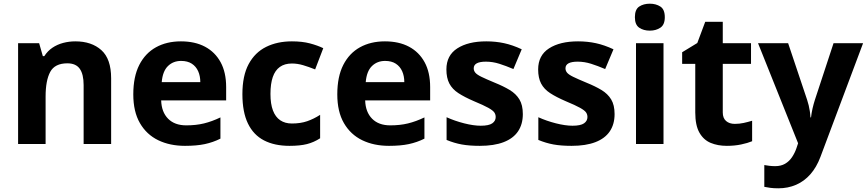

<svg xmlns="http://www.w3.org/2000/svg" viewBox="-20 -780 4695 1040"><path d="M388 -556Q476 -556 529 -508.5Q582 -461 582 -356V0H433V-319Q433 -378 412 -407.5Q391 -437 345 -437Q277 -437 252 -390.5Q227 -344 227 -257V0H78V-546H192L212 -476H220Q238 -504 264 -521.5Q290 -539 322 -547.5Q354 -556 388 -556Z M960 -556Q1036 -556 1090.5 -527Q1145 -498 1175 -443Q1205 -388 1205 -308V-236H853Q855 -173 890.5 -137Q926 -101 989 -101Q1042 -101 1085 -111.5Q1128 -122 1174 -144V-29Q1134 -9 1089.5 0.5Q1045 10 982 10Q900 10 837 -20.5Q774 -51 738 -113Q702 -175 702 -269Q702 -365 734.5 -428.5Q767 -492 825 -524Q883 -556 960 -556ZM961 -450Q918 -450 889.5 -422Q861 -394 856 -335H1065Q1065 -368 1053.5 -394Q1042 -420 1019 -435Q996 -450 961 -450Z M1548 10Q1467 10 1410 -19.5Q1353 -49 1323 -111Q1293 -173 1293 -270Q1293 -370 1327 -433Q1361 -496 1421.5 -526Q1482 -556 1561 -556Q1617 -556 1658.5 -545Q1700 -534 1731 -519L1687 -404Q1652 -418 1621.5 -427Q1591 -436 1561 -436Q1522 -436 1496 -417.5Q1470 -399 1457.5 -362.5Q1445 -326 1445 -271Q1445 -217 1458.5 -181.5Q1472 -146 1498 -128.5Q1524 -111 1561 -111Q1608 -111 1644 -123.5Q1680 -136 1714 -158V-31Q1680 -9 1642.5 0.5Q1605 10 1548 10Z M2065 -556Q2141 -556 2195.5 -527Q2250 -498 2280 -443Q2310 -388 2310 -308V-236H1958Q1960 -173 1995.5 -137Q2031 -101 2094 -101Q2147 -101 2190 -111.5Q2233 -122 2279 -144V-29Q2239 -9 2194.5 0.5Q2150 10 2087 10Q2005 10 1942 -20.5Q1879 -51 1843 -113Q1807 -175 1807 -269Q1807 -365 1839.5 -428.5Q1872 -492 1930 -524Q1988 -556 2065 -556ZM2066 -450Q2023 -450 1994.5 -422Q1966 -394 1961 -335H2170Q2170 -368 2158.5 -394Q2147 -420 2124 -435Q2101 -450 2066 -450Z M2812 -162Q2812 -107 2786 -68.5Q2760 -30 2708 -10Q2656 10 2579 10Q2522 10 2481 2.5Q2440 -5 2399 -22V-145Q2443 -125 2494 -112Q2545 -99 2584 -99Q2628 -99 2646.5 -112Q2665 -125 2665 -146Q2665 -160 2657.5 -171Q2650 -182 2625 -196Q2600 -210 2547 -232Q2496 -254 2463 -275.5Q2430 -297 2414 -327.5Q2398 -358 2398 -404Q2398 -480 2457 -518Q2516 -556 2614 -556Q2665 -556 2711 -546Q2757 -536 2806 -513L2761 -406Q2721 -423 2685 -434.5Q2649 -446 2612 -446Q2579 -446 2562.5 -437Q2546 -428 2546 -410Q2546 -397 2554.5 -386.5Q2563 -376 2587.5 -364Q2612 -352 2660 -332Q2707 -313 2741 -292.5Q2775 -272 2793.5 -241.5Q2812 -211 2812 -162Z M3309 -162Q3309 -107 3283 -68.5Q3257 -30 3205 -10Q3153 10 3076 10Q3019 10 2978 2.5Q2937 -5 2896 -22V-145Q2940 -125 2991 -112Q3042 -99 3081 -99Q3125 -99 3143.5 -112Q3162 -125 3162 -146Q3162 -160 3154.5 -171Q3147 -182 3122 -196Q3097 -210 3044 -232Q2993 -254 2960 -275.5Q2927 -297 2911 -327.5Q2895 -358 2895 -404Q2895 -480 2954 -518Q3013 -556 3111 -556Q3162 -556 3208 -546Q3254 -536 3303 -513L3258 -406Q3218 -423 3182 -434.5Q3146 -446 3109 -446Q3076 -446 3059.5 -437Q3043 -428 3043 -410Q3043 -397 3051.5 -386.5Q3060 -376 3084.5 -364Q3109 -352 3157 -332Q3204 -313 3238 -292.5Q3272 -272 3290.5 -241.5Q3309 -211 3309 -162Z M3574 -546V0H3425V-546ZM3500 -760Q3533 -760 3557 -744.5Q3581 -729 3581 -686.8Q3581 -646 3557 -630Q3533 -614 3500 -614Q3465.7 -614 3442.4 -630Q3419 -646 3419 -686.8Q3419 -729 3442.4 -744.5Q3465.7 -760 3500 -760Z M3960 -109Q3985 -109 4008 -114Q4031 -119 4054 -126V-15Q4030 -5 3994.5 2.5Q3959 10 3917 10Q3868 10 3829.5 -6Q3791 -22 3768.5 -61.5Q3746 -101 3746 -171V-434H3675V-497L3757 -547L3800 -662H3895V-546H4048V-434H3895V-171Q3895 -140 3913 -124.5Q3931 -109 3960 -109Z M4086 -546H4249L4352 -239Q4357 -224 4360.5 -209Q4364 -194 4366.5 -178Q4369 -162 4370 -144H4373Q4376 -170 4381.5 -193.5Q4387 -217 4394 -239L4495 -546H4655L4424 70Q4403 126 4369.5 164Q4336 202 4292 221Q4248 240 4196 240Q4171 240 4152.5 237.5Q4134 235 4120 232V114Q4131 116 4146.5 118Q4162 120 4179 120Q4210 120 4232.5 107Q4255 94 4270 71.5Q4285 49 4294 23L4303 -4Z"/></svg>

Font: Noto Sans Telugu
Style: Regular
Weight: 400
Designer: Jelle Bosma - Monotype Design Team
Foundry: Monotype Imaging Inc.
Version: Version 2.003